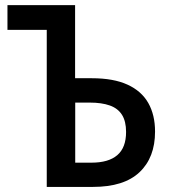

<svg xmlns="http://www.w3.org/2000/svg" viewBox="-20 -734 669 754"><path d="M163.6 0V-616.7H9.3V-713.9H274.9V-426.8H340.3Q425.8 -426.8 480.7 -401.6Q535.6 -376.5 562.3 -329.6Q588.9 -282.7 588.9 -217.3Q588.9 -115.2 527.8 -57.6Q466.8 0 345.2 0ZM275.4 -95.2H339.4Q406.2 -95.2 440.7 -124.8Q475.1 -154.3 475.1 -215.8Q475.1 -257.8 459 -283.2Q442.9 -308.6 411.1 -319.8Q379.4 -331.1 332.5 -331.1H275.4Z"/></svg>

Font: Open Sans SemiCondensed SemiBold
Style: Regular
Weight: 600
Width: 4
Designer: Monotype Design Team
Foundry: Monotype Imaging Inc.
Version: Version 3.000